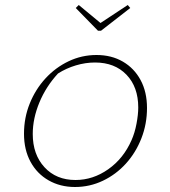

<svg xmlns="http://www.w3.org/2000/svg" viewBox="-20 -742 678 768"><path d="M280 6Q221 6 174.5 -20.5Q128 -47 102 -95Q76 -143 76 -207Q76 -271 99 -328Q122 -385 162 -428.5Q202 -472 254.5 -497Q307 -522 366 -522Q426 -522 471.5 -495.5Q517 -469 542.5 -421.5Q568 -374 568 -310Q568 -246 545.5 -188.5Q523 -131 483.5 -87.5Q444 -44 391.5 -19Q339 6 280 6ZM282 -22Q352 -22 413 -65Q474 -108 506 -181Q519 -210 526 -247Q533 -284 533 -312Q533 -394 486 -443Q439 -492 360 -492Q322 -492 283.5 -480.5Q245 -469 212 -448Q164 -396 137.5 -332Q111 -268 111 -206Q111 -124 158 -73Q205 -22 282 -22ZM372 -619 283 -710 295 -722 382 -650 491 -722 501 -710 384 -619Z"/></svg>

Font: Piazzolla SC Thin
Style: Italic
Weight: 100
Italic angle: -11.3°
Designer: Juan Pablo del Peral
Foundry: Huerta Tipografica
Version: Version 1.330